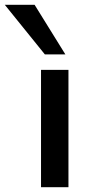

<svg xmlns="http://www.w3.org/2000/svg" viewBox="-74 -785 405 805"><path d="M98 0V-492H213V0ZM114 -557 -54 -765H71L200 -557Z"/></svg>

Font: Nunito Sans 10pt Expanded SemiBold
Style: Regular
Weight: 600
Width: 7
Designer: Vernon Adams
Foundry: Vernon Adams
Version: Version 3.101;gftools[0.9.27]